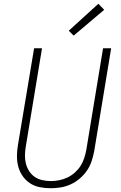

<svg xmlns="http://www.w3.org/2000/svg" viewBox="-20 -991 640 1019"><path d="M250 8Q220 8 191.5 2.5Q163 -3 140 -18Q117 -33 101 -55.5Q85 -78 77.5 -105Q70 -132 70 -161.5Q70 -191 75 -220L161 -735H203L117 -214Q113 -191 112.5 -167.5Q112 -144 117.5 -122.5Q123 -101 135 -82.5Q147 -64 164.5 -52Q182 -40 204.5 -35Q227 -30 250 -30Q272 -30 294.5 -34.5Q317 -39 338 -49Q359 -59 377 -75Q395 -91 407.5 -110.5Q420 -130 427 -152Q434 -174 438 -195L527 -735H570L480 -189Q475 -163 466.5 -136.5Q458 -110 442 -86.5Q426 -63 404 -44Q382 -25 356 -13Q330 -1 303 3.5Q276 8 250 8ZM371 -802 345 -828 502 -971 533 -939Z"/></svg>

Font: Iosevka SS04 XLt Ex Obl
Style: Regular
Weight: 200
Width: 7
Italic angle: -9°
Monospace: yes
Designer: Belleve Invis
Foundry: Belleve Invis
Version: Version 19.0.0; ttfautohint (v1.8.4)